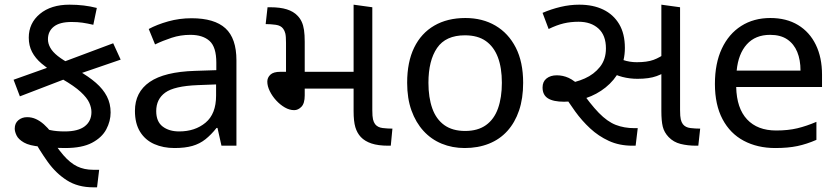

<svg xmlns="http://www.w3.org/2000/svg" viewBox="-20 -623 3586 821"><path d="M379 178Q313 178 266 148Q219 118 184 69Q149 20 117 -38L96 -109Q125 -93 148 -82.5Q171 -72 196 -66.5Q221 -61 257 -61Q314 -61 342.5 -83Q371 -105 371 -144Q371 -163 361.5 -184Q352 -205 325 -230Q298 -255 246 -285L219 -306Q184 -329 157.5 -351.5Q131 -374 117 -401Q103 -428 103 -462Q103 -524 150.5 -563.5Q198 -603 277 -603Q309 -603 338 -599.5Q367 -596 394 -589L379 -517Q353 -523 332.5 -526Q312 -529 286 -529Q235 -529 210 -509Q185 -489 185 -455Q185 -437 195 -419Q205 -401 227 -383.5Q249 -366 285 -347L313 -322Q359 -296 390 -269Q421 -242 437 -211Q453 -180 453 -142Q453 -105 434.5 -70Q416 -35 373.5 -12.5Q331 10 259 10Q234 10 205 8Q176 6 153 4Q106 0 82.5 -13.5Q59 -27 51 -43.5Q43 -60 43 -73Q43 -96 58.5 -109Q74 -122 96 -122Q116 -122 133.5 -114Q151 -106 167.5 -91.5Q184 -77 200 -56L188 -48Q222 7 251 40.5Q280 74 310 88.5Q340 103 378 103H404L395 178ZM65 -211 38 -282 229 -350 464 -438 496 -368 289 -297Z M799 -545Q897 -545 944 -502Q991 -459 991 -365V0H927L910 -76H906Q883 -47 858.5 -27.5Q834 -8 802.5 1Q771 10 726 10Q678 10 639.5 -7Q601 -24 579 -59.5Q557 -95 557 -149Q557 -229 620 -272.5Q683 -316 814 -320L905 -323V-355Q905 -422 876 -448Q847 -474 794 -474Q752 -474 714 -461.5Q676 -449 643 -433L616 -499Q651 -518 699 -531.5Q747 -545 799 -545ZM825 -259Q725 -255 686.5 -227Q648 -199 648 -148Q648 -103 675.5 -82Q703 -61 746 -61Q814 -61 859 -98.5Q904 -136 904 -214V-262Z M1640 0Q1597 0 1568.5 -9.5Q1540 -19 1523 -37Q1507 -54 1499.5 -79Q1492 -104 1492 -148V-603L1572 -592V-152Q1572 -125 1575 -112.5Q1578 -100 1584 -92Q1595 -78 1616.5 -75.5Q1638 -73 1658 -73L1651 0ZM1238 -152Q1218 -152 1198 -163.5Q1178 -175 1161 -193.5Q1144 -212 1133.5 -233.5Q1123 -255 1123 -274Q1123 -291 1136 -303.5Q1149 -316 1179 -316H1504V-244H1283V-215Q1283 -181 1269 -166.5Q1255 -152 1238 -152ZM1203 -300V-440Q1203 -468 1200 -480Q1197 -492 1191 -500Q1181 -514 1159 -517Q1137 -520 1116 -520L1124 -592H1135Q1178 -592 1206.5 -583Q1235 -574 1252 -556Q1263 -545 1270 -530Q1277 -515 1280 -494.5Q1283 -474 1283 -444V-300Z M2217 -269Q2217 -202 2199.5 -150.5Q2182 -99 2149.5 -63Q2117 -27 2070.5 -8.5Q2024 10 1967 10Q1914 10 1869 -8.5Q1824 -27 1791 -63Q1758 -99 1739.5 -150.5Q1721 -202 1721 -269Q1721 -358 1751 -419.5Q1781 -481 1837 -513.5Q1893 -546 1970 -546Q2043 -546 2098.5 -513.5Q2154 -481 2185.5 -419.5Q2217 -358 2217 -269ZM1812 -269Q1812 -206 1828.5 -159.5Q1845 -113 1880 -88Q1915 -63 1969 -63Q2023 -63 2058 -88Q2093 -113 2109.5 -159.5Q2126 -206 2126 -269Q2126 -333 2109 -378Q2092 -423 2057.5 -447.5Q2023 -472 1968 -472Q1886 -472 1849 -418Q1812 -364 1812 -269Z M2684 0Q2628 0 2583.5 -20.5Q2539 -41 2503.5 -74Q2468 -107 2439.5 -146.5Q2411 -186 2387 -225L2398 -265Q2441 -270 2480.5 -287.5Q2520 -305 2545.5 -337Q2571 -369 2571 -416Q2571 -472 2539 -501Q2507 -530 2454 -530Q2420 -530 2390.5 -523Q2361 -516 2326 -499L2300 -568Q2337 -584 2377 -593.5Q2417 -603 2457 -603Q2516 -603 2559.5 -582Q2603 -561 2627.5 -520Q2652 -479 2652 -418Q2652 -364 2629.5 -321.5Q2607 -279 2569.5 -249Q2532 -219 2485.5 -203.5Q2439 -188 2392 -188Q2346 -188 2323 -202.5Q2300 -217 2300 -249Q2300 -274 2317 -287.5Q2334 -301 2361 -301Q2387 -301 2411.5 -290Q2436 -279 2470 -246H2457Q2504 -178 2540.5 -140.5Q2577 -103 2613 -89Q2649 -75 2693 -75H2707L2698 0ZM2706 -286Q2673 -286 2641.5 -294Q2610 -302 2587 -318L2596 -389Q2617 -376 2644.5 -366.5Q2672 -357 2703 -357Q2747 -357 2774.5 -367Q2802 -377 2833 -400L2848 -329Q2819 -309 2787.5 -297.5Q2756 -286 2706 -286ZM2956 0Q2921 0 2890.5 -7.5Q2860 -15 2839 -37Q2820 -57 2814 -81.5Q2808 -106 2808 -148V-603L2888 -592V-152Q2888 -125 2891 -112.5Q2894 -100 2900 -92Q2911 -78 2932 -75.5Q2953 -73 2974 -73L2966 0Z M3274 -546Q3343 -546 3392.5 -516Q3442 -486 3468.5 -431.5Q3495 -377 3495 -304V-251H3128Q3130 -160 3174.5 -112.5Q3219 -65 3299 -65Q3350 -65 3389.5 -74.5Q3429 -84 3471 -102V-25Q3430 -7 3390 1.5Q3350 10 3295 10Q3219 10 3160.5 -21Q3102 -52 3069.5 -113.5Q3037 -175 3037 -264Q3037 -352 3066.5 -415Q3096 -478 3149.5 -512Q3203 -546 3274 -546ZM3273 -474Q3210 -474 3173.5 -433.5Q3137 -393 3130 -321H3403Q3403 -367 3389 -401Q3375 -435 3346.5 -454.5Q3318 -474 3273 -474Z"/></svg>

Font: guzrati15
Style: Regular
Weight: 400
Designer: Jelle Bosma - Monotype Design Team
Foundry: Monotype Imaging Inc.
Version: Version 2.006